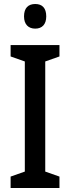

<svg xmlns="http://www.w3.org/2000/svg" viewBox="-20 -939 351 959"><path d="M156 -919C121 -919 100 -899 100 -857C100 -817 122 -796 156 -796C190 -796 211 -817 211 -857C211 -899 191 -919 156 -919ZM277 0V-57L206 -82V-632L277 -657V-714H33V-657L104 -632V-82L33 -57V0Z"/></svg>

Font: Noto Sans Gurmukhi UI Condensed Medium
Style: Regular
Weight: 500
Width: 3
Designer: Jelle Bosma - Monotype Design Team
Foundry: Monotype Imaging Inc.
Version: Version 2.004